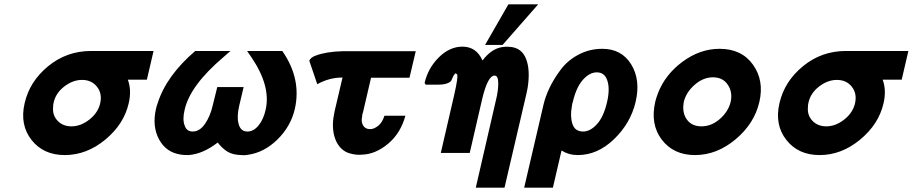

<svg xmlns="http://www.w3.org/2000/svg" viewBox="-20 -708 4226 889"><path d="M94 -230Q117 -331 203 -401.5Q289 -472 402 -472H691L660 -339H572Q590 -290 576 -230Q554 -133 467.5 -61.5Q381 10 280 10Q181 10 126 -60Q71 -130 94 -230ZM228 -231Q226 -225 226 -213Q222 -175 246.5 -149Q271 -123 311 -123Q354 -123 394 -154.5Q434 -186 444 -230Q454 -275 429 -306.5Q404 -338 360 -338Q317 -338 277 -307Q237 -276 228 -231Z M702 -203Q705 -217 710 -230Q750 -357 884 -472H1047L1014 -443Q860 -312 835 -200Q824 -155 835 -127Q844 -99 872 -99Q905 -99 929.5 -135Q954 -171 965 -220L986 -305H1108L1088 -220Q1076 -168 1084 -138Q1092 -99 1126 -99Q1154 -99 1177 -127Q1200 -155 1210 -200Q1235 -309 1144 -443L1124 -472H1287Q1377 -343 1345 -203Q1326 -122 1264 -61.5Q1202 -1 1126 9Q1112 12 1097 10Q1057 9 1033 -6Q1009 -21 988 -48Q918 6 852 10Q829 10 818 8Q749 -2 716.5 -62.5Q684 -123 702 -203Z M1412 -427Q1419 -443 1443 -451Q1491 -469 1568 -471H1905L1876 -348H1698L1661 -189L1659 -183Q1659 -182 1658.5 -179.5Q1658 -177 1657 -176V-170Q1651 -145 1661 -127.5Q1671 -110 1694 -110Q1711 -110 1730.5 -125Q1750 -140 1760 -172H1857Q1835 -91 1777 -42.5Q1719 6 1657 8Q1630 11 1599 2Q1560 -9 1538 -51Q1515 -99 1524 -164V-163Q1525 -169 1527 -180.5Q1529 -192 1530 -196L1566 -349Q1504 -349 1449 -318Z M2226 -500 2334 -688H2472L2307 -500ZM1951 -316Q1950 -317 1948.5 -320Q1947 -323 1946 -324Q1962 -393 2012 -442.5Q2062 -492 2121 -492Q2186 -492 2214 -428Q2256 -483 2306 -490Q2323 -493 2341 -491Q2396 -487 2416 -435Q2436 -383 2423 -301Q2419 -281 2417 -272L2316 161H2183L2276 -243Q2287 -286 2287 -322Q2287 -358 2270 -358Q2238 -358 2212 -247L2155 0H2021L2082 -264Q2093 -312 2096 -334.5Q2099 -357 2097.5 -361.5Q2096 -366 2090 -368Q2085 -368 2084 -362Q2080 -360 2077 -351.5Q2074 -343 2070 -335.5Q2066 -328 2050.5 -322Q2035 -316 2008 -316Z M2407 161 2496 -221Q2505 -261 2525 -302.5Q2545 -344 2577 -386.5Q2609 -429 2659.5 -455.5Q2710 -482 2769 -482Q2858 -482 2902.5 -410Q2947 -338 2923 -236Q2900 -138 2823.5 -64Q2747 10 2655 10Q2614 10 2580 -11L2540 161ZM2632 -235Q2630 -231 2628 -217Q2619 -169 2630.5 -134Q2642 -99 2680 -99Q2713 -99 2744 -133Q2775 -167 2791 -236Q2805 -298 2792 -335Q2780 -373 2743 -373Q2710 -373 2679 -338.5Q2648 -304 2632 -235Z M3014 -237Q3018 -254 3026 -275Q3059 -362 3140 -422Q3221 -482 3312 -482Q3414 -482 3466.5 -408.5Q3519 -335 3496 -236Q3473 -136 3386 -63Q3299 10 3198 10Q3099 10 3044.5 -61Q2990 -132 3014 -237ZM3146 -236Q3145 -233 3145 -227.5Q3145 -222 3144 -219Q3141 -178 3163.5 -150.5Q3186 -123 3228 -123Q3274 -123 3313 -157Q3352 -191 3363 -236Q3373 -281 3350 -315.5Q3327 -350 3281 -350Q3236 -350 3196.5 -315.5Q3157 -281 3146 -236Z M3589 -230Q3612 -331 3698 -401.5Q3784 -472 3897 -472H4186L4155 -339H4067Q4085 -290 4071 -230Q4049 -133 3962.5 -61.5Q3876 10 3775 10Q3676 10 3621 -60Q3566 -130 3589 -230ZM3723 -231Q3721 -225 3721 -213Q3717 -175 3741.5 -149Q3766 -123 3806 -123Q3849 -123 3889 -154.5Q3929 -186 3939 -230Q3949 -275 3924 -306.5Q3899 -338 3855 -338Q3812 -338 3772 -307Q3732 -276 3723 -231Z"/></svg>

Font: Coval
Style: ExtraBold Italic
Weight: 800
Foundry: Context Ltd
Version: Version 001.000